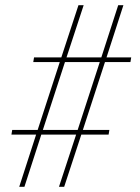

<svg xmlns="http://www.w3.org/2000/svg" viewBox="-20 -737 540 739"><path d="M54 -18 119 -219H24L27 -237H125L210 -498H108L111 -516H216L282 -717H302L236 -516H370L435 -717H455L390 -516H485L482 -498H384L299 -237H401L398 -219H293L227 -18H207L273 -219H139L74 -18ZM279 -237 364 -498H230L145 -237Z"/></svg>

Font: Iosevka SS04 Thin
Style: Italic
Weight: 100
Italic angle: -9°
Monospace: yes
Designer: Belleve Invis
Foundry: Belleve Invis
Version: Version 19.0.0; ttfautohint (v1.8.4)